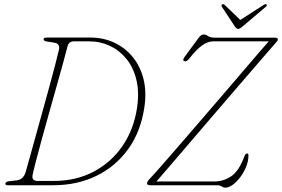

<svg xmlns="http://www.w3.org/2000/svg" viewBox="-20 -878 1337 910"><path d="M5.5 -8Q5.5 -16.5 23 -19L58 -23Q73 -24.5 84 -33.5Q95 -42.5 101.5 -62Q107.5 -84 119.8 -127.5Q132 -171 147.5 -227.2Q163 -283.5 180 -344.5Q197 -405.5 212.8 -463.2Q228.5 -521 240.8 -567.5Q253 -614 259 -641Q266.5 -670.5 238.5 -675.5L204 -681Q186.5 -683.5 186.5 -692Q186.5 -700 202 -700H409Q469.5 -700 520.8 -676.2Q572 -652.5 608.2 -608.8Q644.5 -565 660 -504Q675.5 -443 664 -368Q646.5 -252.5 586.8 -170.2Q527 -88 435.8 -44Q344.5 0 232 0H16Q5.5 0 5.5 -8ZM236.5 -20.5Q340.5 -20.5 424 -64.5Q507.5 -108.5 561.2 -187.2Q615 -266 630 -370Q640.5 -443.5 626 -501.5Q611.5 -559.5 578.5 -599.8Q545.5 -640 500.2 -661Q455 -682 404.5 -682H330Q307 -682 300.5 -660Q294 -634 280.8 -586Q267.5 -538 250.5 -477.2Q233.5 -416.5 215.2 -351.8Q197 -287 180.5 -226.8Q164 -166.5 151.8 -119.8Q139.5 -73 134.5 -49Q129 -20.5 158 -20.5ZM1012 0H692.5Q677 0 677 -9Q677 -17 687 -27.5Q701.5 -42.5 735 -80.5Q768.5 -118.5 814.2 -171.5Q860 -224.5 912.5 -285.2Q965 -346 1017.8 -407.5Q1070.5 -469 1117.8 -524.2Q1165 -579.5 1200.5 -620.8Q1236 -662 1253.5 -682H990Q965.5 -682 938.2 -663Q911 -644 875.5 -598.5Q863 -583.5 853 -588.5Q843 -593 856.5 -610.5L920.5 -697.5Q933.5 -714.5 943 -714.5Q956 -714.5 966.2 -707Q976.5 -699.5 997 -699.5H1283Q1297.5 -699.5 1297 -690.5Q1297 -685.5 1285.5 -673.5Q1275 -661.5 1243.8 -625.5Q1212.5 -589.5 1167.5 -537.2Q1122.5 -485 1070 -424Q1017.5 -363 964 -300.5Q910.5 -238 862.2 -181.5Q814 -125 777 -82Q740 -39 721.5 -18H997.5Q1039 -18 1075.8 -42.5Q1112.5 -67 1139 -138.5Q1144 -150.5 1150.5 -150.5Q1158 -150.5 1157.5 -141Q1157.5 -114.5 1146.5 -87.5Q1135.5 -60.5 1118.5 -38Q1101.5 -15.5 1082.8 -2Q1064 11.5 1048.5 11.5Q1039.5 11.5 1030.5 5.8Q1021.5 0 1012 0ZM1129 -752Q1116.5 -741 1109 -741Q1101 -741 1093.5 -752L1031.5 -846Q1027 -853 1033.5 -857Q1039 -860.5 1045 -854.5L1119 -783.5L1229.5 -854.5Q1239 -860.5 1243 -857Q1248 -853 1240 -846Z"/></svg>

Font: Fraunces 72pt Soft Thin
Style: Italic
Weight: 100
Italic angle: -16°
Version: Version 1.000;[0bf87f6ff]